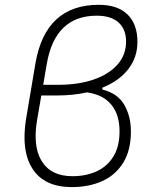

<svg xmlns="http://www.w3.org/2000/svg" viewBox="-20 -762 626 792"><path d="M275.9 9.8Q163.6 9.8 114.7 -64.9Q81.1 -115.7 81.1 -195.8Q81.1 -232.9 88.4 -276.4L126 -499.5Q167 -742.2 387.7 -742.2Q464.8 -742.2 505.9 -702.4Q546.9 -662.6 546.9 -589.4Q546.9 -524.9 508.8 -476.3Q470.7 -427.7 402.3 -400.4V-392.6Q465.3 -377 492.7 -329.6Q520 -282.2 520 -219.7Q520 -142.6 488.8 -91.6Q457.5 -40.5 402.6 -15.4Q347.7 9.8 275.9 9.8ZM338.9 -380.9Q281.7 -368.2 214.8 -368.2H150.4L133.8 -271.5Q127 -233.4 127 -200.7Q127 -137.7 152.3 -97.2Q190.4 -35.2 278.8 -35.2Q334.5 -35.2 378.4 -55.2Q422.4 -75.2 447.8 -116.5Q473.1 -157.7 473.1 -220.7Q473.1 -289.6 438.7 -330.8Q404.3 -372.1 338.9 -380.9ZM158.2 -412.1H219.2Q303.2 -412.1 366.2 -433.8Q429.2 -455.6 464.6 -495.6Q500 -535.6 500 -590.3Q500 -641.6 468.8 -669.4Q437.5 -697.3 379.4 -697.3Q207 -697.3 172.9 -498Z"/></svg>

Font: CaskaydiaCove NFP ExtraLight
Style: Italic
Weight: 200
Italic angle: -10°
Designer: Aaron Bell
Foundry: Saja Typeworks
Version: Version 2111.001; VTT 6.35;Nerd Fonts 3.1.1